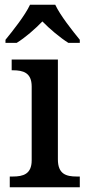

<svg xmlns="http://www.w3.org/2000/svg" viewBox="-20 -786 369 806"><path d="M3 -619V-606H50C86 -628 128 -665 158 -696C188 -665 232 -628 267 -606H315V-619C284 -657 233 -721 212 -766H106C85 -721 34 -657 3 -619ZM21 0H315V-45H302C258 -45 223 -55 223 -117V-536H29V-491H34C77 -491 113 -481 113 -423V-113C113 -55 77 -45 34 -45H21Z"/></svg>

Font: Noto Serif Gurmukhi Medium
Style: Regular
Weight: 500
Designer: Vaibhav Singh and the Monotype Design Team
Foundry: Monotype Imaging Inc.
Version: Version 2.004